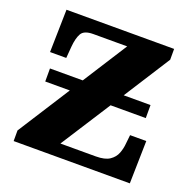

<svg xmlns="http://www.w3.org/2000/svg" viewBox="-126 -841 973 969"><g transform="rotate(20 360.5 -357.0)"><path d="M46 0V-57L225 -337H93V-407H269L421 -645H239Q190 -645 175.5 -619.5Q161 -594 157 -547L152 -485H65L70 -714H648V-656L489 -407H633V-337H444L272 -69H462Q511 -69 536 -86Q561 -103 571 -129Q581 -155 583 -182L588 -229H675L670 0Z"/></g></svg>

Font: Noto Serif Black
Style: Regular
Weight: 900
Designer: Monotype Design Team
Foundry: Monotype Imaging Inc.
Version: Version 2.014; ttfautohint (v1.8.4.7-5d5b)